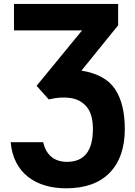

<svg xmlns="http://www.w3.org/2000/svg" viewBox="-20 -742 704 999"><path d="M323.7 237.8C423.3 237.8 499 210.4 551.3 156.2C603.5 102.1 629.4 26.4 629.4 -70.8C629.4 -158.2 612.3 -227.5 578.6 -278.3C544.9 -329.1 486.3 -361.3 403.8 -374.5L594.7 -610.4V-721.7H52.7V-584H407.2L170.4 -295.4L233.9 -224.6C274.9 -234.9 313 -237.3 347.7 -231.9C382.3 -226.6 410.6 -210.9 431.6 -185.5C452.6 -160.2 463.4 -122.1 463.4 -70.8C463.4 43 418.5 100.1 328.6 100.1C256.3 100.1 218.3 58.1 204.6 -2H35.6C49.3 156.7 164.1 237.8 323.7 237.8Z"/></svg>

Font: Estedad ExtraBold
Style: Regular
Weight: 800
Designer: Amin Abedi
Version: Version 7.3